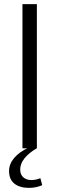

<svg xmlns="http://www.w3.org/2000/svg" viewBox="-20 -720 288 932"><path d="M159 -700V0H89V-700ZM121 192Q76 192 50 171.5Q24 151 24 110Q24 76 49 46.5Q74 17 120 -4L158 0Q119 23 98.5 49Q78 75 78 103Q78 127 93 140.5Q108 154 132 154Q154 154 176 145L185 179Q171 185 154.5 188.5Q138 192 121 192Z"/></svg>

Font: Pathway Extreme 28pt Light
Style: Regular
Weight: 300
Designer: Eduardo Rodriguez Tunni
Foundry: Eduardo Rodriguez Tunni
Version: Version 1.001;gftools[0.9.26]